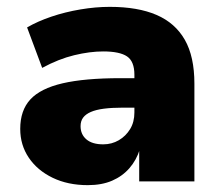

<svg xmlns="http://www.w3.org/2000/svg" viewBox="-20 -529 643 560"><path d="M236 11Q178 11 133.5 -10.5Q89 -32 64 -69Q39 -106 39 -153Q39 -207 68.5 -239Q98 -271 162.5 -286Q227 -301 332 -301H392V-215H337Q306 -215 283 -212Q260 -209 245 -202.5Q230 -196 222.5 -186Q215 -176 215 -161Q215 -137 232 -122.5Q249 -108 281 -108Q306 -108 326.5 -120Q347 -132 359.5 -152.5Q372 -173 372 -201V-311Q372 -350 350.5 -364.5Q329 -379 281 -379Q242 -379 196.5 -368Q151 -357 103 -331L59 -449Q90 -467 130 -480.5Q170 -494 214.5 -501.5Q259 -509 300 -509Q382 -509 436.5 -485.5Q491 -462 519 -413Q547 -364 547 -285V0H386V-94H388Q378 -62 357.5 -38.5Q337 -15 307 -2Q277 11 236 11Z"/></svg>

Font: Nunito Sans 10pt Black
Style: Regular
Weight: 900
Designer: Vernon Adams
Foundry: Vernon Adams
Version: Version 3.101;gftools[0.9.27]